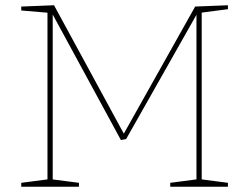

<svg xmlns="http://www.w3.org/2000/svg" viewBox="-20 -712 949 732"><path d="M849 -677 742 -663 749 -671V-21L742 -29L849 -15V0H629V-15L736 -29L729 -21V-662L732 -661L461 -182L441 -178L177 -664L181 -665V-21L173 -29L281 -15V0H61V-15L168 -29L161 -21V-671L168 -663L61 -672V-687L186 -692L455 -197H449L724 -687L849 -692Z"/></svg>

Font: Bitter Thin Thin
Style: Regular
Weight: 250
Version: Version 2.002